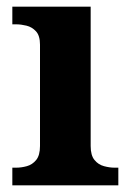

<svg xmlns="http://www.w3.org/2000/svg" viewBox="-20 -556 392 576"><path d="M17 0V-53H29Q44 -53 60.5 -57.5Q77 -62 88.5 -76Q100 -90 100 -118V-422Q100 -449 88 -462Q76 -475 59.5 -479Q43 -483 29 -483H17V-536H252V-118Q252 -90 263.5 -76Q275 -62 292 -57.5Q309 -53 323 -53H335V0Z"/></svg>

Font: Noto Serif Gujarati
Style: Bold
Weight: 700
Version: Version 2.102